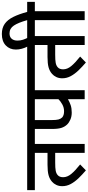

<svg xmlns="http://www.w3.org/2000/svg" viewBox="544 -1480 949 2077"><g transform="rotate(-90 1018.5 -441.5)"><path d="M500 -539V0H403V-319H299Q240 -319 210.5 -313.5Q181 -308 163 -292Q140 -273 140 -233Q140 -188 175 -145.5Q210 -103 278 -49L214 13Q168 -26 129 -66.5Q90 -107 66.5 -150.5Q43 -194 43 -243Q43 -278 56.5 -306.5Q70 -335 91 -353Q120 -379 161.5 -390.5Q203 -402 274 -402H403V-539H0V-622H600V-539Z M1081 -539V0H984V-181Q953 -163 919.5 -151.5Q886 -140 839 -140Q798 -140 765 -154Q732 -168 711 -189Q685 -216 673.5 -252.5Q662 -289 662 -354V-539H586V-622H1182V-539ZM984 -539H758V-364Q758 -307 764.5 -283.5Q771 -260 786 -244Q808 -223 854 -223Q893 -223 927.5 -242Q962 -261 984 -284Z M1667 -539V0H1570V-319H1466Q1407 -319 1377.5 -313.5Q1348 -308 1330 -292Q1307 -273 1307 -233Q1307 -188 1342 -145.5Q1377 -103 1445 -49L1381 13Q1335 -26 1296 -66.5Q1257 -107 1233.5 -150.5Q1210 -194 1210 -243Q1210 -278 1223.5 -306.5Q1237 -335 1258 -353Q1287 -379 1328.5 -390.5Q1370 -402 1441 -402H1570V-539H1167V-622H1767V-539Z M1555 -615Q1521 -682 1521 -744Q1521 -811 1565.5 -853.5Q1610 -896 1689 -896Q1755 -896 1799 -865Q1843 -834 1873.5 -773Q1904 -712 1928 -622H2037V-539H1936V0H1839V-539H1753V-622H1839Q1812 -719 1780.5 -766Q1749 -813 1696 -813Q1658 -813 1638 -790Q1618 -767 1618 -728Q1618 -695 1627 -668Q1636 -641 1649 -615Z"/></g></svg>

Font: Noto Sans Medium
Style: Regular
Weight: 500
Designer: Monotype Design Team
Foundry: Monotype Imaging Inc.
Version: Version 2.007